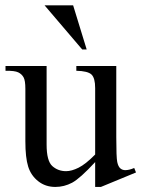

<svg xmlns="http://www.w3.org/2000/svg" viewBox="-20 -699 540 732"><path d="M423.3 -447.3V-176.3Q423.3 -98.6 427 -81.3Q430.7 -64 438.7 -57.1Q446.8 -50.3 457.5 -50.3Q472.7 -50.3 491.7 -58.6L498.5 -41.5L364.7 13.7H342.8V-81.1Q285.2 -18.6 254.9 -2.4Q224.6 13.7 190.9 13.7Q153.3 13.7 125.7 -8.1Q98.1 -29.8 87.4 -64Q76.7 -98.1 76.7 -160.6V-360.4Q76.7 -392.1 69.8 -404.3Q63 -416.5 49.6 -423.1Q36.1 -429.7 1 -429.2V-447.3H157.7V-147.9Q157.7 -85.4 179.4 -65.9Q201.2 -46.4 231.9 -46.4Q252.9 -46.4 279.5 -59.6Q306.2 -72.8 342.8 -109.9V-363.3Q342.8 -401.4 328.9 -414.8Q314.9 -428.2 271 -429.2V-447.3ZM149.9 -678.7H258.8L310.5 -510.3H293.5Z"/></svg>

Font: Jameel Khushkhati
Style: Regular
Weight: 400
Version: Version 3.5